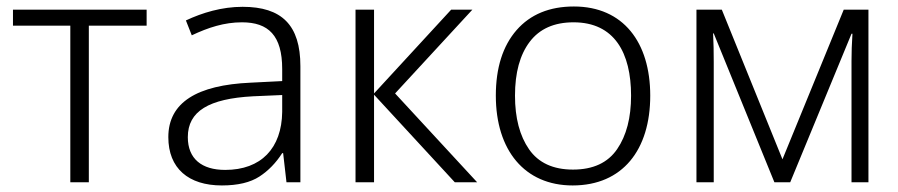

<svg xmlns="http://www.w3.org/2000/svg" viewBox="-20 -562 2770 592"><path d="M432.1 -532.2H20V-482.9H196.8V0H253.9V-482.9H432.1Z M728 -541C664.1 -541 604 -522.9 553.2 -499L571.3 -453.1C622.1 -477.1 671.4 -493.2 726.1 -493.2C807.6 -493.2 850.1 -452.6 850.1 -349.1V-312L752.9 -307.1C587.4 -299.8 499 -246.1 499 -139.2C499 -43 561 9.8 664.1 9.8C713.4 9.8 752 0.5 779.8 -17.6C807.6 -35.6 831.1 -60.1 850.1 -89.8H853L863.3 0H906.2V-357.9C906.2 -484.9 848.6 -541 728 -541ZM850.1 -269V-216.8C848.6 -105 785.2 -38.1 674.3 -38.1C602.1 -38.1 559.1 -72.3 559.1 -139.2C559.1 -219.2 624 -257.8 760.3 -265.1Z M1133.3 -273.9V-532.2H1076.2V0H1133.3V-270L1382.3 0H1451.2L1198.2 -273.9L1436.5 -532.2H1371.1Z M1984.9 -267.1C1984.9 -431.2 1901.9 -542 1749.5 -542C1674.3 -542 1615.2 -517.6 1572.8 -469.2C1530.3 -420.4 1508.8 -353 1508.8 -267.1C1508.8 -98.6 1597.7 9.8 1745.6 9.8C1899.9 9.8 1984.9 -100.1 1984.9 -267.1ZM1567.9 -267.1C1567.9 -337.9 1583 -393.1 1613.3 -433.1C1643.6 -473.1 1688.5 -493.2 1748.5 -493.2C1874.5 -493.2 1925.8 -398.9 1925.8 -267.1C1925.8 -199.2 1911.6 -144 1882.8 -102.1C1854 -60.1 1808.6 -39.1 1746.6 -39.1C1685.5 -39.1 1640.1 -60.1 1611.3 -101.6C1582.5 -143.1 1567.9 -198.2 1567.9 -267.1Z M2581.5 -532.2 2392.6 -70.8 2205.6 -532.2H2127.4V0H2180.7V-371.1C2180.7 -402.8 2180.2 -428.2 2178.7 -459H2180.7L2367.7 0H2416.5L2605.5 -458H2608.4C2606.4 -428.2 2605.5 -399.9 2605.5 -374V0H2657.7V-532.2Z"/></svg>

Font: Noto Reveo Sans
Style: Regular
Weight: 300
Designer: Monotype Design Team
Foundry: Monotype Imaging Inc.
Version: Version 2.007